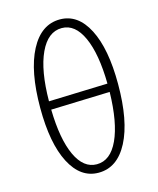

<svg xmlns="http://www.w3.org/2000/svg" viewBox="-109 -784 714 868"><g transform="rotate(-15 248.5 -349.5)"><path d="M245 8Q161 8 113 -84.5Q65 -177 65 -343Q65 -515 115.5 -611Q166 -707 254 -707Q338 -707 385.5 -614.5Q433 -522 433 -357Q433 -184 383 -88Q333 8 245 8ZM252 -667Q187 -667 149.5 -586.5Q112 -506 111 -362L387 -371Q385 -511 349.5 -589Q314 -667 252 -667ZM247 -31Q311 -31 347.5 -110Q384 -189 387 -332L111 -323Q114 -184 149.5 -107.5Q185 -31 247 -31Z"/></g></svg>

Font: Alegreya Sans SC Light
Style: Regular
Weight: 300
Designer: Juan Pablo del Peral
Foundry: Huerta Tipografica
Version: Version 2.007